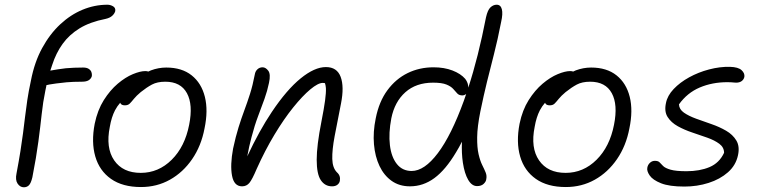

<svg xmlns="http://www.w3.org/2000/svg" viewBox="-20 -780 3232 813"><path d="M81 13Q65 13 54.5 -2.5Q44 -18 50 -46Q60 -99 66.5 -140Q73 -181 77.5 -216Q82 -251 86 -284.5Q90 -318 95.5 -355.5Q101 -393 111 -439Q126 -517 158.5 -576.5Q191 -636 235 -677Q279 -718 330 -739Q381 -760 435 -760Q447 -760 458.5 -753.5Q470 -747 468 -733Q465 -722 455 -713Q445 -704 427 -700Q361 -687 317 -660Q273 -633 245 -594Q217 -555 201 -505Q197 -493 193 -481Q225 -487 259 -491Q293 -494 332 -494Q347 -494 355.5 -488.5Q364 -483 367 -475Q370 -467 369 -458Q366 -447 356 -440.5Q346 -434 327 -434Q288 -434 261.5 -431.5Q235 -429 217.5 -426.5Q200 -424 188 -422Q182 -420 177 -420Q174 -408 172 -396Q162 -348 156.5 -296.5Q151 -245 142.5 -180.5Q134 -116 117 -29Q111 -4 102.5 4.5Q94 13 81 13Z M577 12Q499 12 450 -22.5Q401 -57 383.5 -117.5Q366 -178 381 -256Q393 -314 419.5 -356Q446 -398 478.5 -425.5Q511 -453 542.5 -466Q574 -479 595 -479Q603 -479 608 -477Q613 -479 619 -482Q651 -494 684 -494Q750 -494 791.5 -461Q833 -428 847.5 -370Q862 -312 846 -236Q832 -162 793.5 -106Q755 -50 699.5 -19Q644 12 577 12ZM489 -345Q476 -330 467 -313Q452 -284 445 -243Q427 -154 463.5 -101Q500 -48 576 -48Q651 -48 707 -103.5Q763 -159 781 -252Q798 -337 771.5 -385.5Q745 -434 680 -434Q646 -434 623.5 -422Q601 -410 576 -390Q557 -374 547 -361.5Q537 -349 529.5 -341.5Q522 -334 509 -334Q496 -334 491 -341Q490 -343 489 -345Z M1386 9Q1356 9 1338.5 -17Q1321 -43 1321 -103.5Q1321 -164 1341 -265Q1352 -321 1356.5 -354.5Q1361 -388 1360 -407Q1359 -419 1356 -428Q1352 -429 1347 -429Q1327 -429 1294 -401.5Q1261 -374 1221.5 -325Q1182 -276 1142 -209.5Q1102 -143 1067 -65Q1048 -20 1036 -5.5Q1024 9 1005 9Q971 9 962.5 -36Q954 -81 967 -151Q978 -202 990 -240.5Q1002 -279 1014.5 -312.5Q1027 -346 1038.5 -382Q1050 -418 1059 -465Q1061 -478 1070 -486.5Q1079 -495 1092 -495Q1105 -495 1116 -480.5Q1127 -466 1119 -429Q1112 -395 1100 -361.5Q1088 -328 1073 -288.5Q1058 -249 1045 -199Q1035 -162 1027 -118Q1078 -227 1131 -306Q1194 -400 1253 -448Q1312 -496 1360 -496Q1407 -496 1422.5 -454.5Q1438 -413 1424 -342Q1408 -262 1397 -203.5Q1386 -145 1387 -107Q1388 -69 1407 -50Q1415 -43 1418 -34Q1421 -25 1419 -14Q1417 -4 1408.5 2.5Q1400 9 1386 9Z M1716 9Q1671 9 1638.5 -14Q1606 -37 1587 -77Q1568 -117 1563.5 -169Q1559 -221 1571 -279Q1585 -350 1620.5 -398Q1656 -446 1706 -470.5Q1756 -495 1816 -495Q1861 -495 1896 -481.5Q1931 -468 1950 -446Q1963 -429 1963 -409Q2005 -537 2038 -707Q2045 -738 2057 -749Q2069 -760 2083 -760Q2100 -760 2105 -741Q2110 -722 2102 -687Q2087 -610 2071.5 -550Q2056 -490 2042 -433Q2028 -376 2014 -308Q2001 -243 2000.5 -199Q2000 -155 2006.5 -127Q2013 -99 2022 -81Q2031 -63 2036.5 -49.5Q2042 -36 2039 -21Q2038 -11 2028 -1.5Q2018 8 2000 8Q1978 8 1962.5 -18.5Q1947 -45 1940 -91Q1934 -131 1936 -180Q1924 -156 1911 -135Q1867 -61 1819.5 -26Q1772 9 1716 9ZM1954 -382Q1954 -382 1954 -382Q1946 -376 1938 -376Q1924 -376 1916.5 -384Q1909 -392 1899.5 -403Q1890 -414 1870.5 -422Q1851 -430 1814 -430Q1742 -430 1696.5 -389.5Q1651 -349 1637 -279Q1625 -216 1631 -165.5Q1637 -115 1660.5 -85.5Q1684 -56 1723 -56Q1777 -56 1834 -131.5Q1891 -207 1944 -353Q1949 -367 1954 -382Z M2376 12Q2298 12 2249 -22.5Q2200 -57 2182.5 -117.5Q2165 -178 2180 -256Q2192 -314 2218.5 -356Q2245 -398 2277.5 -425.5Q2310 -453 2341.5 -466Q2373 -479 2394 -479Q2402 -479 2407 -477Q2412 -479 2418 -482Q2450 -494 2483 -494Q2549 -494 2590.5 -461Q2632 -428 2646.5 -370Q2661 -312 2645 -236Q2631 -162 2592.5 -106Q2554 -50 2498.5 -19Q2443 12 2376 12ZM2288 -345Q2275 -330 2266 -313Q2251 -284 2244 -243Q2226 -154 2262.5 -101Q2299 -48 2375 -48Q2450 -48 2506 -103.5Q2562 -159 2580 -252Q2597 -337 2570.5 -385.5Q2544 -434 2479 -434Q2445 -434 2422.5 -422Q2400 -410 2375 -390Q2356 -374 2346 -361.5Q2336 -349 2328.5 -341.5Q2321 -334 2308 -334Q2295 -334 2290 -341Q2289 -343 2288 -345Z M2878 10Q2814 10 2779 -4Q2744 -18 2731 -37Q2718 -56 2721 -70Q2723 -82 2732 -90.5Q2741 -99 2753 -99Q2767 -99 2773 -92.5Q2779 -86 2788 -77Q2797 -68 2819.5 -61.5Q2842 -55 2887 -55Q2943 -55 2984.5 -72.5Q3026 -90 3046 -133Q3046 -156 3026 -171Q3006 -186 2975 -197Q2944 -208 2911 -219Q2878 -230 2850 -245.5Q2822 -261 2807 -284.5Q2792 -308 2800 -344Q2806 -375 2832.5 -403Q2859 -431 2898 -452.5Q2937 -474 2982.5 -486Q3028 -498 3071 -497Q3106 -496 3120 -483Q3134 -470 3132 -455Q3130 -444 3121 -437Q3112 -430 3097 -430Q3094 -430 3089 -430.5Q3084 -431 3076.5 -431.5Q3069 -432 3060 -432Q2996 -432 2943 -409.5Q2890 -387 2855 -338Q2856 -317 2876 -303Q2896 -289 2927.5 -277.5Q2959 -266 2992.5 -254.5Q3026 -243 3054.5 -226.5Q3083 -210 3098 -185Q3113 -160 3105 -123Q3096 -80 3062.5 -50.5Q3029 -21 2980.5 -5.5Q2932 10 2878 10Z"/></svg>

Font: Shantell Sans Light Light
Style: Italic
Weight: 300
Italic angle: -11°
Version: Version 1.008;[ac192a2d6]